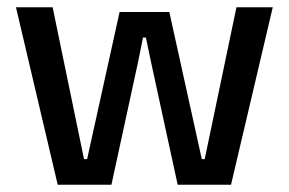

<svg xmlns="http://www.w3.org/2000/svg" viewBox="-20 -509 796 529"><path d="M139 0 24 -489H125L211.5 -70.5H220L309.5 -476H446.5L536 -70.5H544L631.5 -489H731.5L616.5 0H469.5L396 -338.5L382 -405.5H374L360.5 -338.5L287 0Z"/></svg>

Font: Anek Gujarati Medium Medium
Style: Regular
Weight: 500
Version: Version 1.003